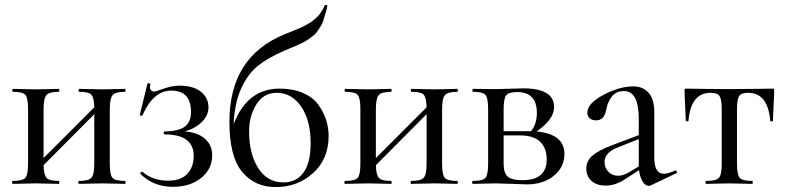

<svg xmlns="http://www.w3.org/2000/svg" viewBox="-20 -747 3197 780"><path d="M488 -12Q490 -12 490 -6Q490 0 488 0Q476 0 444.5 -1Q413 -2 396 -2Q377 -2 344.5 -1Q312 0 301 0Q298 0 298 -6Q298 -12 301 -12Q340 -12 351.5 -25Q363 -38 363 -81V-283L157 -76Q158 -36 169.5 -24Q181 -12 219 -12Q221 -12 221 -6Q221 0 219 0Q207 0 175.5 -1Q144 -2 127 -2Q108 -2 76 -1Q44 0 32 0Q29 0 29 -6Q29 -12 32 -12Q72 -12 83 -24.5Q94 -37 94 -81V-305Q94 -349 83 -361.5Q72 -374 33 -374Q30 -374 30 -380Q30 -386 33 -386Q45 -386 76.5 -385Q108 -384 127 -384Q144 -384 176 -385Q208 -386 219 -386Q221 -386 221 -380Q221 -374 219 -374Q180 -374 168.5 -360.5Q157 -347 157 -303V-105L363 -311Q362 -351 351 -362.5Q340 -374 302 -374Q299 -374 299 -380Q299 -386 302 -386Q314 -386 345.5 -385Q377 -384 396 -384Q414 -384 445 -385Q476 -386 488 -386Q490 -386 490 -380Q490 -374 488 -374Q449 -374 437.5 -360.5Q426 -347 426 -303V-81Q426 -37 437 -24.5Q448 -12 488 -12Z M731 -213Q784 -209 813 -183Q842 -157 842 -116Q842 -60 797 -24Q752 12 682 12Q604 12 551 -40Q548 -44 554 -48Q558 -51 560 -48Q601 -13 664 -13Q715 -13 741 -41Q767 -69 767 -113Q767 -201 649 -201Q646 -201 645 -207Q644 -213 649 -213Q708 -214 732 -233.5Q756 -253 756 -291Q756 -379 676 -379Q603 -379 559 -279Q558 -275 550 -278Q547 -279 548 -281L579 -407Q579 -409 582.5 -409Q586 -409 588.5 -407.5Q591 -406 591 -405Q587 -389 592.5 -382Q598 -375 606 -375Q612 -375 645.5 -387Q679 -399 709 -399Q766 -399 796.5 -374Q827 -349 827 -311Q827 -279 801 -252.5Q775 -226 731 -213Z M1116 -387Q1170 -387 1210.5 -369.5Q1251 -352 1272.5 -322.5Q1294 -293 1304.5 -261Q1315 -229 1315 -195Q1315 -101 1252 -44Q1189 13 1100 13Q1015 13 963.5 -49Q912 -111 912 -252Q912 -517 1137 -608Q1142 -610 1159 -617Q1176 -624 1181 -626Q1186 -628 1200 -634Q1214 -640 1219 -643Q1224 -646 1235.5 -652.5Q1247 -659 1252 -663.5Q1257 -668 1265.5 -675.5Q1274 -683 1279 -690Q1284 -697 1289.5 -706Q1295 -715 1299 -725Q1300 -727 1303 -727Q1306 -727 1308 -726Q1310 -725 1310 -723Q1306 -704 1301 -688Q1296 -672 1292 -659.5Q1288 -647 1279.5 -635Q1271 -623 1266 -615.5Q1261 -608 1248.5 -599Q1236 -590 1231 -586Q1226 -582 1210 -574Q1194 -566 1188 -563.5Q1182 -561 1162 -552.5Q1142 -544 1135 -541Q1068 -512 1027.5 -479.5Q987 -447 960 -388Q933 -329 929 -242Q984 -387 1116 -387ZM1132 -6Q1183 -6 1212.5 -45.5Q1242 -85 1242 -166Q1242 -258 1203.5 -314Q1165 -370 1104 -370Q1051 -370 1021.5 -323Q992 -276 992 -213Q992 -122 1029 -64Q1066 -6 1132 -6Z M1838 -12Q1840 -12 1840 -6Q1840 0 1838 0Q1826 0 1794.5 -1Q1763 -2 1746 -2Q1727 -2 1694.5 -1Q1662 0 1651 0Q1648 0 1648 -6Q1648 -12 1651 -12Q1690 -12 1701.5 -25Q1713 -38 1713 -81V-283L1507 -76Q1508 -36 1519.5 -24Q1531 -12 1569 -12Q1571 -12 1571 -6Q1571 0 1569 0Q1557 0 1525.5 -1Q1494 -2 1477 -2Q1458 -2 1426 -1Q1394 0 1382 0Q1379 0 1379 -6Q1379 -12 1382 -12Q1422 -12 1433 -24.5Q1444 -37 1444 -81V-305Q1444 -349 1433 -361.5Q1422 -374 1383 -374Q1380 -374 1380 -380Q1380 -386 1383 -386Q1395 -386 1426.5 -385Q1458 -384 1477 -384Q1494 -384 1526 -385Q1558 -386 1569 -386Q1571 -386 1571 -380Q1571 -374 1569 -374Q1530 -374 1518.5 -360.5Q1507 -347 1507 -303V-105L1713 -311Q1712 -351 1701 -362.5Q1690 -374 1652 -374Q1649 -374 1649 -380Q1649 -386 1652 -386Q1664 -386 1695.5 -385Q1727 -384 1746 -384Q1764 -384 1795 -385Q1826 -386 1838 -386Q1840 -386 1840 -380Q1840 -374 1838 -374Q1799 -374 1787.5 -360.5Q1776 -347 1776 -303V-81Q1776 -37 1787 -24.5Q1798 -12 1838 -12Z M2160 -213Q2273 -202 2273 -122Q2273 -68 2230 -33Q2187 2 2121 2Q2106 2 2060.5 0Q2015 -2 1996 -2Q1977 -2 1945 -1Q1913 0 1901 0Q1898 0 1898 -6Q1898 -12 1901 -12Q1941 -12 1952 -24.5Q1963 -37 1963 -81V-305Q1963 -349 1952 -361.5Q1941 -374 1902 -374Q1899 -374 1899 -380Q1899 -386 1902 -386Q1914 -386 1945.5 -385.5Q1977 -385 1996 -385Q2012 -385 2049.5 -386.5Q2087 -388 2106 -388Q2231 -388 2231 -312Q2231 -262 2160 -213ZM2081 -373Q2047 -373 2036.5 -360Q2026 -347 2026 -303V-214H2127H2137Q2161 -243 2161 -288Q2161 -373 2081 -373ZM2103 -15Q2201 -15 2201 -100Q2201 -145 2174.5 -171Q2148 -197 2092 -197H2026V-81Q2026 -45 2042 -30Q2058 -15 2103 -15Z M2723 -54Q2728 -56 2729.5 -50.5Q2731 -45 2727 -43L2624 6Q2620 8 2615 8Q2602 8 2591 -9Q2580 -26 2576 -56L2527 -24Q2482 7 2442 7Q2404 7 2383 -12Q2362 -31 2362 -62Q2362 -94 2387.5 -115.5Q2413 -137 2469 -158L2575 -198V-263Q2575 -377 2515 -377Q2482 -377 2465 -354Q2448 -331 2443 -302Q2435 -258 2402 -258Q2384 -258 2375 -267Q2366 -276 2366 -289Q2366 -327 2431.5 -361.5Q2497 -396 2552 -396Q2593 -396 2615.5 -369.5Q2638 -343 2638 -293V-108Q2638 -41 2677 -41Q2692 -41 2723 -54ZM2537 -48 2575 -71V-78V-182L2492 -149Q2436 -128 2436 -89Q2436 -65 2451.5 -49Q2467 -33 2492 -33Q2512 -33 2537 -48Z M2849 0Q2846 0 2846 -6Q2846 -12 2849 -12Q2889 -12 2900.5 -24.5Q2912 -37 2912 -81V-303Q2912 -343 2903.5 -356.5Q2895 -370 2867 -370Q2786 -370 2777 -256Q2777 -254 2771.5 -254Q2766 -254 2766 -256Q2766 -270 2763.5 -314.5Q2761 -359 2761 -378Q2761 -384 2762 -385.5Q2763 -387 2769 -387Q2773 -387 2830.5 -386Q2888 -385 2941 -385Q2995 -385 3053.5 -386Q3112 -387 3117 -387Q3123 -387 3124 -385.5Q3125 -384 3125 -378Q3125 -359 3122.5 -314.5Q3120 -270 3120 -256Q3120 -254 3114.5 -254Q3109 -254 3109 -256Q3100 -370 3019 -370Q2991 -370 2982.5 -356.5Q2974 -343 2974 -303V-81Q2974 -37 2985 -24.5Q2996 -12 3036 -12Q3038 -12 3038 -6Q3038 0 3036 0Q3024 0 2992.5 -1Q2961 -2 2944 -2Q2926 -2 2894 -1Q2862 0 2849 0Z"/></svg>

Font: Cormorant Garamond Book
Style: Regular
Weight: 500
Designer: Christian Thalmann (Catharsis Fonts)
Version: Version 1.000;PS 002.000;hotconv 1.0.88;makeotf.lib2.5.64775